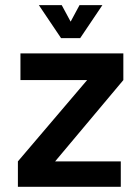

<svg xmlns="http://www.w3.org/2000/svg" viewBox="-20 -718 523 738"><path d="M58.6 -512.7H454.1V-410.2L191.9 -97.7H444.3V0H48.8V-97.7L314.9 -410.2H58.6ZM129.4 -698.2H217.3L251.5 -634.8L285.6 -698.2H373.5L288.1 -571.3H214.8Z"/></svg>

Font: SansationBold
Style: Bold
Weight: 700
Designer: Bernd Montag
Version: Version 1.301